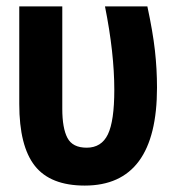

<svg xmlns="http://www.w3.org/2000/svg" viewBox="-20 -569 540 598"><path d="M244 9Q469 9 469 -296Q469 -354 462.5 -412Q456 -470 439 -549H307Q336 -404 336 -289Q336 -192 316 -150.5Q296 -109 250 -109Q206 -109 190 -139.5Q174 -170 174 -230V-549H40V-245Q40 -114 88.5 -52.5Q137 9 244 9Z"/></svg>

Font: Noto Sans Mono Condensed Extra
Style: Regular
Weight: 800
Width: 3
Designer: Monotype Design Team
Foundry: Monotype Imaging Inc.
Version: Version 1.900